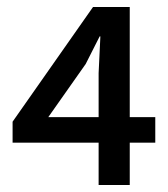

<svg xmlns="http://www.w3.org/2000/svg" viewBox="-20 -529 479 549"><path d="M351 -509V-194H424V-121H351V0H262V-121H16V-181L246 -509ZM225 -346 118 -194H262V-320L267 -425H265Z"/></svg>

Font: Mukta Malar Medium
Style: Regular
Weight: 500
Designer: Aadarsh Rajan, Girish Dalvi, Yashodeep Gholap
Foundry: Ek Type
Version: Version 2.538;PS 1.000;hotconv 16.6.51;makeotf.lib2.5.65220;